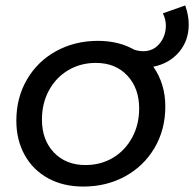

<svg xmlns="http://www.w3.org/2000/svg" viewBox="-20 -682 713 705"><path d="M673 -592Q673 -533 637.5 -491Q602 -449 543 -437Q587 -374 587 -291Q587 -206 547.5 -139Q508 -72 439.5 -34.5Q371 3 286 3Q212 3 156.5 -27.5Q101 -58 70.5 -113Q40 -168 40 -239Q40 -323 79 -390Q118 -457 186.5 -494.5Q255 -532 340 -532Q416 -532 474 -499Q491 -494 506 -494Q543 -494 566 -522Q589 -550 589 -588Q589 -611 578 -633L660 -662Q673 -626 673 -592ZM491 -284Q491 -358 447.5 -404.5Q404 -451 332 -451Q276 -451 231 -424.5Q186 -398 160 -350.5Q134 -303 134 -243Q134 -168 178 -122Q222 -76 294 -76Q350 -76 394.5 -102.5Q439 -129 465 -176.5Q491 -224 491 -284Z"/></svg>

Font: Gontserrat
Style: Italic
Weight: 400
Italic angle: -11.3°
Designer: Julieta Ulanovsky
Foundry: Julieta Ulanovsky
Version: Version 6.001